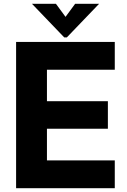

<svg xmlns="http://www.w3.org/2000/svg" viewBox="-20 -982 662 1002"><path d="M579 0H64V-763H579V-618H225V-454H543V-310H225V-145H579ZM329 -787H315L147 -962H272L322 -894L372 -962H497Z"/></svg>

Font: Open Sauce One ExtraBold
Style: Regular
Weight: 800
Designer: Alfredo Marco Pradil
Foundry: Creative Sauce Fz LLC
Version: Version 1.477